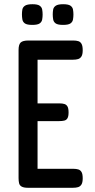

<svg xmlns="http://www.w3.org/2000/svg" viewBox="-20 -880 452 910"><path d="M112 10Q93 10 83 4.5Q73 -1 70.5 -11.5Q68 -22 68 -36V-643Q68 -669 78 -678.5Q88 -688 115 -688H327Q341 -688 351 -685Q361 -682 366.5 -672Q372 -662 372 -642Q372 -622 366 -612.5Q360 -603 350 -600Q340 -597 326 -597H158V-390H262Q276 -390 285.5 -387Q295 -384 300 -375Q305 -366 305 -347Q305 -329 300 -320Q295 -311 285 -308.5Q275 -306 260 -306H158V-80H327Q341 -80 351 -77Q361 -74 366.5 -64.5Q372 -55 372 -35Q372 -15 366 -5.5Q360 4 350 7Q340 10 326 10ZM279 -762Q254 -762 244 -769Q234 -776 232 -788Q230 -800 230 -812Q230 -824 232 -835Q234 -846 244.5 -853Q255 -860 279 -860Q304 -860 314 -853Q324 -846 326 -834.5Q328 -823 328 -811Q328 -800 326 -788Q324 -776 314 -769Q304 -762 279 -762ZM133 -762Q108 -762 98 -769Q88 -776 86 -788Q84 -800 84 -812Q84 -824 86 -835Q88 -846 98.5 -853Q109 -860 134 -860Q158 -860 168 -853Q178 -846 180 -834.5Q182 -823 182 -811Q182 -800 180 -788Q178 -776 168 -769Q158 -762 133 -762Z"/></svg>

Font: Fredoka Condensed
Style: Regular
Weight: 400
Width: 3
Designer: Ben Nathan
Foundry: Milena B. Brandão, Ben Nathan
Version: Version 2.001